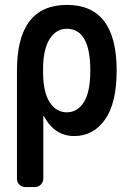

<svg xmlns="http://www.w3.org/2000/svg" viewBox="-20 -550 540 790"><path d="M157.2 -264.6V-254.9Q157.2 -171.9 184.1 -129.9Q210.9 -87.9 254.9 -87.9Q298.8 -87.9 325.2 -129.9Q351.6 -171.9 351.6 -259.8Q351.6 -431.6 254.9 -431.6Q210.9 -431.6 184.1 -389.2Q157.2 -346.7 157.2 -264.6ZM85 219.7Q70.3 219.7 60.1 210Q49.8 200.2 49.8 184.6V-259.8Q49.8 -529.3 254.9 -529.8Q460 -530.3 460 -259.8Q460 -126 412.1 -58.1Q364.3 9.8 285.2 9.8Q205.1 9.8 161.1 -71.3Q161.1 -72.3 159.2 -72.3H158.2V184.6Q158.2 199.2 147.9 209.5Q137.7 219.7 123 219.7Z"/></svg>

Font: Rounded-L Mgen+ 1m medium
Style: Regular
Weight: 500
Designer: [Source Han Sans]
Ryoko NISHIZUKA  (kana & ideographs); Paul D. Hunt (Latin, Greek & Cyrillic); Wenlong ZHANG  (bopomofo
Version: Version 1.059.20150602